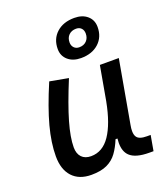

<svg xmlns="http://www.w3.org/2000/svg" viewBox="-146 -898 878 1009"><g transform="rotate(-20 293.0 -393.0)"><path d="M191.4 10.3Q123 10.3 85.4 -30.5Q47.9 -71.3 47.9 -145Q47.9 -219.7 72 -310.3Q96.2 -400.9 149.9 -527.3L253.4 -508.3Q200.2 -378.9 176.3 -295.7Q152.3 -212.4 152.3 -157.2Q152.3 -121.6 170.9 -102.1Q189.5 -82.5 223.1 -82.5Q288.1 -82.5 330.6 -145.3Q373 -208 395.5 -325.7V-325.2L429.7 -517.6H535.6L473.1 -165.5Q469.7 -147.5 469.7 -133.3Q469.7 -111.3 478 -99.6Q490.7 -80.6 533.7 -80.6H554.7L539.6 4.9H516.6Q439.5 4.9 408.2 -25.4Q382.8 -49.8 382.8 -97.7Q382.8 -109.4 384.3 -122.6H373.5Q356.9 -81.5 335.2 -51.8Q313.5 -22 279.3 -5.9Q245.1 10.3 191.4 10.3ZM350.1 -585Q305.2 -585 277.6 -608.9Q250 -632.8 250 -671.4Q250 -727.5 287.6 -761.7Q325.2 -795.9 387.2 -795.9Q432.1 -795.9 459.5 -772.2Q486.8 -748.5 486.8 -709.5Q486.8 -653.3 449.2 -619.1Q411.6 -585 350.1 -585ZM360.4 -641.6Q385.7 -641.6 401.1 -657.2Q416.5 -672.9 416.5 -698.2Q416.5 -716.8 405.8 -728Q395 -739.3 377 -739.3Q351.6 -739.3 335.9 -723.9Q320.3 -708.5 320.3 -682.6Q320.3 -664.6 331.3 -653.1Q342.3 -641.6 360.4 -641.6Z"/></g></svg>

Font: CaskaydiaCove NFP
Style: Italic
Weight: 400
Italic angle: -10°
Designer: Aaron Bell
Foundry: Saja Typeworks
Version: Version 2111.001; VTT 6.35;Nerd Fonts 3.1.1